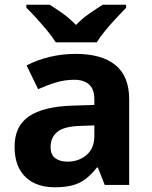

<svg xmlns="http://www.w3.org/2000/svg" viewBox="-20 -786 644 816"><path d="M302 -557Q412 -557 470.5 -509.5Q529 -462 529 -364V0H425L396 -74H392Q369 -45 344.5 -26Q320 -7 288.5 1.5Q257 10 211 10Q163 10 124.5 -8.5Q86 -27 64 -65.5Q42 -104 42 -163Q42 -250 103 -291.5Q164 -333 286 -337L381 -340V-364Q381 -407 358.5 -427Q336 -447 296 -447Q256 -447 218 -435.5Q180 -424 142 -407L93 -508Q137 -531 190.5 -544Q244 -557 302 -557ZM323 -251Q251 -249 223 -225Q195 -201 195 -162Q195 -128 215 -113.5Q235 -99 267 -99Q315 -99 348 -127.5Q381 -156 381 -208V-253ZM217 -606Q203 -629 180.5 -656Q158 -683 134.5 -709Q111 -735 92 -753V-766H191Q217 -750 247 -728.5Q277 -707 303 -680Q329 -707 360 -728.5Q391 -750 417 -766H516V-753Q498 -735 474 -709Q450 -683 427.5 -656Q405 -629 391 -606Z"/></svg>

Font: Noto Sans Armenian
Style: Regular
Weight: 400
Designer: Monotype Design Team
Foundry: Monotype Imaging Inc.
Version: Version 2.007